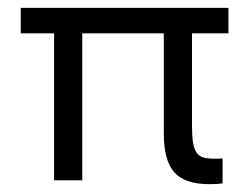

<svg xmlns="http://www.w3.org/2000/svg" viewBox="-20 -460 644 490"><path d="M514 10Q525 10 533.5 9.5Q542 9 548 8V-56Q541 -55 535 -55Q529 -55 525 -55Q509 -55 498 -58.5Q487 -62 481 -71.5Q475 -81 472.5 -97Q470 -113 470 -138V-406H398V-120Q398 -50 425 -20Q452 10 514 10ZM118 0H190V-400H118ZM33 -375H563V-440H33Z"/></svg>

Font: Tilda Sans VF
Style: Regular
Weight: 400
Designer: ParaType Ltd
Foundry: ParaType Ltd
Version: Version 1.010